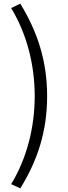

<svg xmlns="http://www.w3.org/2000/svg" viewBox="-20 -836 371 1051"><path d="M91 195C183 47 238 -113 238 -310C238 -505 183 -666 91 -816L41 -792C127 -650 170 -481 170 -310C170 -139 127 31 41 172Z"/></svg>

Font: Noto Sans CJK SC DemiLight
Style: Regular
Weight: 350
Designer: Ryoko NISHIZUKA 西塚涼子 (kana, bopomofo & ideographs); Paul D. Hunt (Latin, Greek & Cyrillic); Sandoll Communications 산돌커뮤니
Foundry: Adobe
Version: Version 2.004;hotconv 1.0.118;makeotfexe 2.5.65603